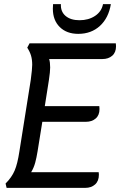

<svg xmlns="http://www.w3.org/2000/svg" viewBox="-20 -910 582 930"><path d="M542 -686Q542 -656 523.5 -640Q505 -624 476 -624H218Q223 -608 223 -583Q223 -563 217 -523L197 -396H461Q462 -392 462 -382Q462 -352 443.5 -336Q425 -320 396 -320H185L162 -177Q157 -146 150.5 -122Q144 -98 131 -76H458Q459 -72 459 -64Q459 -33 440.5 -16.5Q422 0 393 0H12L7 -21Q37 -51 51 -84Q65 -117 74 -177L129 -523Q136 -576 136 -596Q136 -621 130.5 -640Q125 -659 112 -679L123 -700H541Q542 -696 542 -686ZM236 -868Q236 -883 237 -890H275Q273 -854 297.5 -833Q322 -812 365 -812Q409 -812 440.5 -833Q472 -854 479 -890H517Q506 -823 464 -784.5Q422 -746 359 -746Q303 -746 269.5 -779Q236 -812 236 -868Z"/></svg>

Font: Thasadith
Style: Bold Italic
Weight: 700
Italic angle: -9°
Designer: Cadson Demak Co.,Ltd.
Foundry: Cadson Demak Co.,Ltd.
Version: Version 1.000; ttfautohint (v1.6)